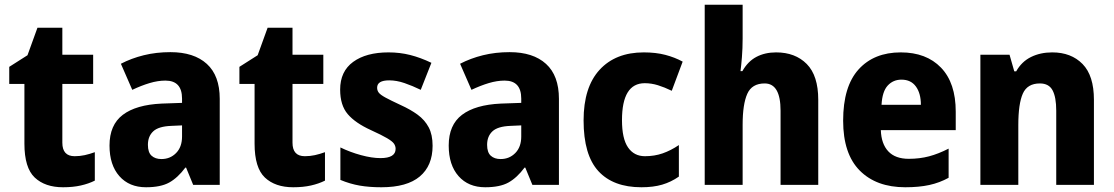

<svg xmlns="http://www.w3.org/2000/svg" viewBox="-20 -873 4700 810"><path d="M295 -214Q317 -214 337.5 -218.5Q358 -223 380 -231V-111Q354 -98 321 -90.5Q288 -83 246 -83Q170 -83 126.5 -124Q83 -165 83 -267V-519H19V-591L96 -640L138 -756H243V-642H373V-519H243V-271Q243 -214 295 -214Z M699 -653Q798 -653 852.5 -603.5Q907 -554 907 -456V-93H795L765 -166H762Q730 -123 694 -103Q658 -83 596 -83Q525 -83 483.5 -130Q442 -177 442 -259Q442 -346 498 -388.5Q554 -431 662 -436L748 -439V-457Q748 -533 678 -533Q646 -533 611 -522.5Q576 -512 538 -494L490 -604Q534 -627 586.5 -640Q639 -653 699 -653ZM703 -342Q649 -340 626.5 -319Q604 -298 604 -262Q604 -230 619.5 -216Q635 -202 661 -202Q698 -202 723 -227.5Q748 -253 748 -297V-344Z M1266 -214Q1288 -214 1308.5 -218.5Q1329 -223 1351 -231V-111Q1325 -98 1292 -90.5Q1259 -83 1217 -83Q1141 -83 1097.5 -124Q1054 -165 1054 -267V-519H990V-591L1067 -640L1109 -756H1214V-642H1344V-519H1214V-271Q1214 -214 1266 -214Z M1805 -258Q1805 -174 1751 -128.5Q1697 -83 1589 -83Q1538 -83 1497.5 -90Q1457 -97 1416 -114V-251Q1457 -231 1503 -218.5Q1549 -206 1585 -206Q1649 -206 1649 -245Q1649 -257 1642 -267Q1635 -277 1613 -290Q1591 -303 1545 -324Q1479 -354 1447 -391.5Q1415 -429 1415 -495Q1415 -572 1470 -612Q1525 -652 1619 -652Q1667 -652 1710.5 -641Q1754 -630 1800 -608L1755 -494Q1720 -511 1686.5 -522.5Q1653 -534 1622 -534Q1571 -534 1571 -503Q1571 -491 1578 -482Q1585 -473 1606 -461.5Q1627 -450 1670 -430Q1712 -411 1742 -389Q1772 -367 1788.5 -336Q1805 -305 1805 -258Z M2130 -653Q2229 -653 2283.5 -603.5Q2338 -554 2338 -456V-93H2226L2196 -166H2193Q2161 -123 2125 -103Q2089 -83 2027 -83Q1956 -83 1914.5 -130Q1873 -177 1873 -259Q1873 -346 1929 -388.5Q1985 -431 2093 -436L2179 -439V-457Q2179 -533 2109 -533Q2077 -533 2042 -522.5Q2007 -512 1969 -494L1921 -604Q1965 -627 2017.5 -640Q2070 -653 2130 -653ZM2134 -342Q2080 -340 2057.5 -319Q2035 -298 2035 -262Q2035 -230 2050.5 -216Q2066 -202 2092 -202Q2129 -202 2154 -227.5Q2179 -253 2179 -297V-344Z M2686 -83Q2567 -83 2504.5 -151Q2442 -219 2442 -365Q2442 -505 2509.5 -578.5Q2577 -652 2696 -652Q2747 -652 2787 -641.5Q2827 -631 2860 -613L2814 -490Q2783 -505 2755.5 -513.5Q2728 -522 2700 -522Q2604 -522 2604 -366Q2604 -288 2629.5 -251Q2655 -214 2701 -214Q2741 -214 2775.5 -226Q2810 -238 2844 -261V-128Q2811 -105 2773.5 -94Q2736 -83 2686 -83Z M3113 -711Q3113 -669 3110 -632Q3107 -595 3104 -573H3112Q3135 -614 3171 -633Q3207 -652 3254 -652Q3335 -652 3383.5 -603Q3432 -554 3432 -452V-93H3273V-406Q3273 -521 3206 -521Q3152 -521 3132.5 -477Q3113 -433 3113 -347V-93H2953V-853H3113Z M3780 -652Q3888 -652 3950 -587.5Q4012 -523 4012 -402V-324H3696Q3698 -266 3727.5 -234.5Q3757 -203 3814 -203Q3860 -203 3899.5 -213.5Q3939 -224 3982 -246V-123Q3944 -102 3900.5 -92.5Q3857 -83 3799 -83Q3677 -83 3607 -153.5Q3537 -224 3537 -364Q3537 -508 3602 -580Q3667 -652 3780 -652ZM3783 -537Q3748 -537 3725 -512Q3702 -487 3699 -431H3865Q3865 -479 3844 -508Q3823 -537 3783 -537Z M4419 -652Q4499 -652 4547 -603Q4595 -554 4595 -452V-93H4436V-406Q4436 -463 4420.5 -492Q4405 -521 4367 -521Q4314 -521 4295 -478Q4276 -435 4276 -346V-93H4116V-642H4239L4259 -572H4267Q4290 -613 4329.5 -632.5Q4369 -652 4419 -652Z"/></svg>

Font: Noto Sans Telugu UI SemiCondensed ExtraBold
Style: Regular
Weight: 800
Width: 4
Designer: Jelle Bosma - Monotype Design Team
Foundry: Monotype Imaging Inc.
Version: Version 2.005; ttfautohint (v1.8.4.7-5d5b)